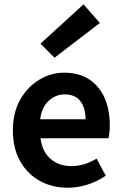

<svg xmlns="http://www.w3.org/2000/svg" viewBox="-20 -857 567 889"><path d="M292.5 12.2Q221.7 12.2 164.6 -19.3Q107.4 -50.8 73.5 -110.4Q39.6 -169.9 39.6 -253.9Q39.6 -335.9 73.7 -395.8Q107.9 -455.6 162.1 -488Q216.3 -520.5 276.4 -520.5Q346.2 -520.5 393.3 -489.3Q440.4 -458 464.4 -403.3Q488.3 -348.6 488.3 -277.8Q488.3 -259.8 486.6 -243.2Q484.9 -226.6 482.9 -216.8H167.5Q175.8 -154.3 214.4 -121.1Q252.9 -87.9 310.1 -87.9Q341.8 -87.9 370.6 -96.9Q399.4 -106 427.2 -122.6L469.7 -43.5Q431.6 -17.1 386 -2.4Q340.3 12.2 292.5 12.2ZM166 -304.7H376Q376 -357.4 352.1 -388.7Q328.1 -419.9 279.3 -419.9Q237.8 -419.9 205.6 -390.4Q173.3 -360.8 166 -304.7ZM232.4 -589.8 167.5 -654.8 366.7 -836.9 442.4 -750.5Z"/></svg>

Font: Akatab ExtraBold
Style: Regular
Weight: 800
Designer: SIL International
Foundry: SIL International
Version: Version 3.000